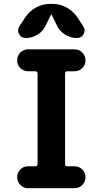

<svg xmlns="http://www.w3.org/2000/svg" viewBox="-20 -990 540 1010"><path d="M115.2 -790Q90.8 -790 80.1 -811Q69.3 -832 82 -851.6L113.3 -899.4Q135.7 -932.6 170.4 -951.2Q205.1 -969.7 245.1 -969.7H254.9Q294.9 -969.7 330.1 -950.7Q365.2 -931.6 386.7 -899.4L418 -851.6Q430.7 -832 419.9 -811Q409.2 -790 384.8 -790Q350.6 -790 321.3 -808.6Q292 -827.1 278.3 -858.4L251 -914.1Q251 -915 250 -915Q249 -915 249 -914.1L221.7 -858.4Q208 -827.1 178.7 -808.6Q149.4 -790 115.2 -790ZM334 -615.2Q322.3 -615.2 322.3 -603.5V-126Q322.3 -115.2 334 -115.2H372.1Q396.5 -115.2 413.1 -98.6Q429.7 -82 429.7 -58.1Q429.7 -34.2 413.1 -17.1Q396.5 0 372.1 0H127.9Q103.5 0 86.9 -17.1Q70.3 -34.2 70.3 -58.1Q70.3 -82 86.9 -98.6Q103.5 -115.2 127.9 -115.2H166Q177.7 -115.2 177.7 -126V-603.5Q177.7 -614.3 166 -615.2H127.9Q103.5 -615.2 86.9 -631.8Q70.3 -648.4 70.3 -672.4Q70.3 -696.3 86.9 -713.4Q103.5 -730.5 127.9 -730.5H372.1Q396.5 -730.5 413.1 -713.4Q429.7 -696.3 429.7 -672.4Q429.7 -648.4 413.1 -631.8Q396.5 -615.2 372.1 -615.2Z"/></svg>

Font: Rounded-X Mgen+ 2m bold
Style: Bold
Weight: 700
Designer: [Source Han Sans]
Ryoko NISHIZUKA  (kana & ideographs); Paul D. Hunt (Latin, Greek & Cyrillic); Wenlong ZHANG  (bopomofo
Version: Version 1.059.20150602